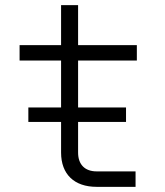

<svg xmlns="http://www.w3.org/2000/svg" viewBox="-20 -725 640 745"><path d="M90 -252H217V-133C217 -49 268 0 355 0H506V-60H355C309 -60 283 -87 283 -133V-252H469V-308H283V-490H511V-550H283V-705H217V-550H56V-490H217V-308H90Z"/></svg>

Font: JetBrains Mono ExtraLight
Style: Regular
Weight: 240
Monospace: yes
Designer: Philipp Nurullin, Konstantin Bulenkov
Foundry: JetBrains
Version: Version 2.305